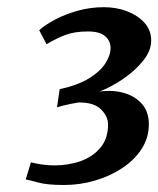

<svg xmlns="http://www.w3.org/2000/svg" viewBox="-20 -927 440 534"><path d="M158.5 -412.5Q111.5 -412.5 87.8 -419Q64 -425.5 51.5 -428L66 -475.5Q82 -471.5 98.8 -469.2Q115.5 -467 131 -467Q171 -467 205 -479.2Q239 -491.5 259.8 -516.8Q280.5 -542 280.5 -580.5Q280.5 -603.5 260.8 -623Q241 -642.5 198 -642Q188.5 -640.5 177.5 -638.2Q166.5 -636 156.2 -633.5Q146 -631 138.5 -628.5L146 -679Q196.5 -690 227.8 -709.2Q259 -728.5 273.2 -751Q287.5 -773.5 287.5 -793.5Q287.5 -813.5 272.2 -826.5Q257 -839.5 224.5 -839.5Q188 -839.5 162.5 -830Q137 -820.5 109.5 -804L89 -843Q107 -859 135 -873.5Q163 -888 197.5 -897.5Q232 -907 269 -907Q304 -907 333.8 -895.5Q363.5 -884 382 -863.5Q400.5 -843 400.5 -814Q400.5 -786 378.2 -758.2Q356 -730.5 322.8 -707.8Q289.5 -685 257 -672.5Q295.5 -677.5 326.5 -668Q357.5 -658.5 375.8 -636.8Q394 -615 394 -581.5Q394 -544 374 -513Q354 -482 320 -459.5Q286 -437 244.2 -424.8Q202.5 -412.5 158.5 -412.5Z"/></svg>

Font: Merriweather 24pt ExtraBold
Style: Italic
Weight: 800
Italic angle: -7.8°
Version: Version 2.101